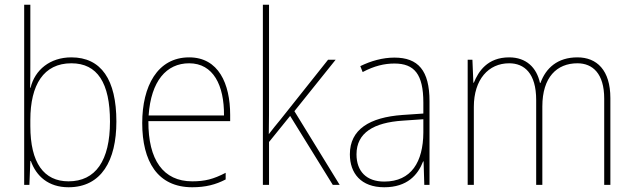

<svg xmlns="http://www.w3.org/2000/svg" viewBox="-20 -780 2673 810"><path d="M108 -509V-760H82V0H104L108 -101H110C133 -37 184 10 269 10C408 10 471 -103 471 -267C471 -444 407 -538 281 -538C191 -538 127 -485 109 -410H107C108 -438 108 -481 108 -509ZM281 -513C391 -513 444 -430 444 -267C444 -102 383 -15 269 -15C165 -15 108 -93 108 -248V-274C108 -422 164 -513 281 -513Z M778 -538C644 -538 580 -416 580 -261C580 -100 644 10 791 10C847 10 890 -1 932 -23V-51C880 -24 844 -15 791 -15C669 -15 605 -105 606 -269H951V-295C951 -427 902 -538 778 -538ZM778 -513C880 -513 926 -420 925 -293H607C617 -438 682 -513 778 -513Z M1115 -376V-760H1089V0H1115V-181L1204 -291L1384 0H1413L1222 -311L1396 -528H1364L1162 -274C1144 -252 1133 -239 1114 -214C1115 -271 1115 -318 1115 -376Z M1644 -537C1594 -537 1545 -523 1500 -501L1510 -476C1559 -502 1602 -512 1644 -512C1728 -512 1766 -467 1766 -347V-301L1678 -295C1539 -285 1456 -234 1456 -129C1456 -49 1503 10 1601 10C1698 10 1743 -42 1765 -99H1767L1770 0H1792V-353C1792 -483 1744 -537 1644 -537ZM1679 -271 1766 -277V-220C1765 -98 1716 -14 1601 -14C1526 -14 1484 -57 1484 -129C1484 -220 1557 -263 1679 -271Z M2416 -538C2332 -538 2283 -493 2260 -430H2258C2244 -495 2200 -538 2128 -538C2036 -538 1998 -478 1979 -431H1977L1973 -528H1953V0H1979V-329C1979 -445 2041 -513 2128 -513C2192 -513 2242 -471 2242 -358V0H2268V-331C2268 -454 2329 -513 2416 -513C2480 -513 2529 -470 2529 -364V0H2555V-366C2555 -484 2498 -538 2416 -538Z"/></svg>

Font: Noto Sans Devanagari SemiCondensed Thin
Style: Regular
Weight: 100
Width: 4
Designer: Jelle Bosma - Monotype Design Team
Foundry: Monotype Imaging Inc.
Version: Version 2.004